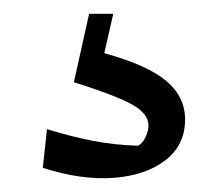

<svg xmlns="http://www.w3.org/2000/svg" viewBox="-20 -34 322 278"><path d="M109 -14H144L131 43Q193 60 220.5 83Q248 106 248 139Q248 176 219.5 198Q191 220 144.5 223.5Q98 227 42 209L48 153Q84 164 115 170Q146 176 180 177Q187 173 191 164Q195 155 195 148Q195 131 172.5 118Q150 105 87 85Z"/></svg>

Font: Piazzolla SC
Style: Regular
Weight: 400
Designer: Juan Pablo del Peral
Foundry: Huerta Tipografica
Version: Version 1.330